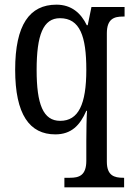

<svg xmlns="http://www.w3.org/2000/svg" viewBox="-20 -566 569 823"><path d="M256 237H512V196H508C470 196 438 187 438 127V-423C438 -486 470 -495 507 -495H514V-536H372L356 -458H352C327 -510 286 -546 222 -546C107 -546 45 -460 45 -267C45 -75 107 10 217 10C286 10 323 -29 350 -91H353C351 -65 350 -2 350 38V123C350 187 318 196 280 196H256ZM238 -48C165 -48 137 -119 137 -266C137 -416 165 -488 237 -488C323 -488 350 -410 350 -267C350 -118 316 -48 238 -48Z"/></svg>

Font: Noto Serif Tamil Condensed
Style: Italic
Weight: 400
Width: 3
Italic angle: -12°
Designer: Indian Type Foundry, Tom Grace, and the Monotype Design Team
Foundry: Monotype Imaging Inc.
Version: Version 2.003